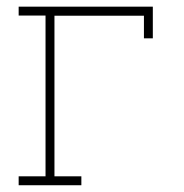

<svg xmlns="http://www.w3.org/2000/svg" viewBox="-20 -548 543 568"><path d="M35.2 0V-26.4H114.7V-502H35.2V-528.3H432.1V-434.6H405.8V-501.5H141.1V-26.4H220.7V0Z"/></svg>

Font: Roboto Slab LO Thin
Style: Regular
Weight: 250
Designer: Google
Version: Version 2.00;September 28, 2018;FontCreator 11.5.0.2427 64-b